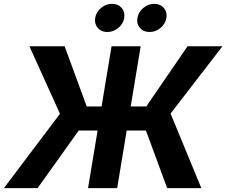

<svg xmlns="http://www.w3.org/2000/svg" viewBox="-44 -965 1161 985"><path d="M677.7 -727.5 557.1 0H407.7L528.3 -727.5ZM-23.9 0 263.7 -381.3 106.9 -727.5H287.6L400.9 -418.9H706.5L918 -727.5H1097.2L831.1 -382.3L988.8 0H813.5L704.6 -295.4H359.9L148.9 0ZM723.1 -800.8Q691.9 -800.8 673.8 -821.8Q655.8 -842.8 661.1 -873Q666 -903.3 691.2 -924.3Q716.3 -945.3 747.1 -945.3Q778.3 -945.3 796.4 -924.3Q814.5 -903.3 809.6 -873Q804.7 -842.8 779.5 -821.8Q754.4 -800.8 723.1 -800.8ZM506.3 -800.8Q475.6 -800.8 457.5 -821.8Q439.5 -842.8 444.3 -873Q449.2 -903.3 474.4 -924.3Q499.5 -945.3 530.8 -945.3Q562 -945.3 580.1 -924.3Q598.1 -903.3 593.3 -873Q588.4 -842.8 563 -821.8Q537.6 -800.8 506.3 -800.8Z"/></svg>

Font: Inter 18pt
Style: Bold Italic
Weight: 700
Italic angle: -9.3988°
Designer: Rasmus Andersson
Foundry: rsms
Version: Version 4.001;git-66647c0bb